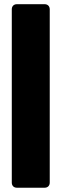

<svg xmlns="http://www.w3.org/2000/svg" viewBox="-20 -879 288 899"><path d="M59.6 0Q48.3 0 41.7 -6.6Q35.2 -13.2 35.2 -24.4V-835Q35.2 -846.2 41.7 -852.8Q48.3 -859.4 59.6 -859.4H188.5Q199.7 -859.4 206.3 -852.8Q212.9 -846.2 212.9 -835V-24.4Q212.9 -13.2 206.3 -6.6Q199.7 0 188.5 0Z"/></svg>

Font: Fz Anton Round
Style: Regular
Weight: 400
Designer: Vernon Adams
Foundry: Vernon Adams
Version: Version 2.0 Mod + VH boi FontZin